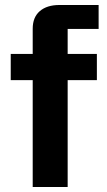

<svg xmlns="http://www.w3.org/2000/svg" viewBox="-20 -749 430 769"><path d="M111 0V-428H23V-533H111V-634Q111 -680 139.5 -704.5Q168 -729 218 -729H375V-633H251V-533H368V-428H251V0Z"/></svg>

Font: Hubot Sans SemiBold
Style: Regular
Weight: 600
Designer: Deni Anggara
Foundry: GitHub, Inc., Subsidiary of Microsoft Corporation
Version: Version 2.000